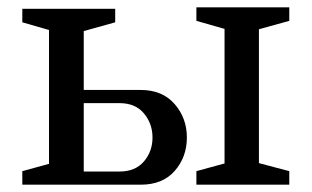

<svg xmlns="http://www.w3.org/2000/svg" viewBox="-20 -505 852 525"><path d="M41 -481H295V-444L209 -420V-259H365Q424 -259 457.5 -220.5Q491 -182 491 -129Q491 -76 458 -38Q425 0 365 0H41V-37L114 -57V-423L41 -444ZM307 -223H209V-36H307Q350 -36 373.5 -63.5Q397 -91 397 -129Q397 -167 373.5 -195Q350 -223 307 -223ZM771 0H517V-37L594 -58V-426L517 -448V-485H771V-448L688 -425V-59L771 -37Z"/></svg>

Font: Ledger
Style: Regular
Weight: 400
Designer: Denis Masharov
Foundry: Denis Masharov
Version: 1.001